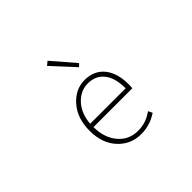

<svg xmlns="http://www.w3.org/2000/svg" viewBox="-176 -1080 1353 1353"><g transform="rotate(-45 500.0 -403.5)"><path d="M536.1 12.7Q433.6 12.7 364.3 -62Q294.9 -136.7 294.9 -261.7Q294.9 -385.7 362.8 -462.9Q430.7 -540 522.5 -540Q615.2 -540 668.5 -476.6Q721.7 -413.1 721.7 -296.9Q721.7 -273.4 719.7 -260.7H333Q333 -155.3 389.6 -87.4Q446.3 -19.5 538.1 -19.5Q617.2 -19.5 683.6 -68.4L699.2 -37.1Q673.8 -21.5 655.8 -12.7Q637.7 -3.9 605 4.4Q572.3 12.7 536.1 12.7ZM333 -293.9H686.5Q686.5 -398.4 642.6 -452.6Q598.6 -506.8 522.5 -506.8Q449.2 -506.8 395 -448.7Q340.8 -390.6 333 -293.9ZM559.6 -630.9 406.2 -796.9 434.6 -820.3 580.1 -651.4Z"/></g></svg>

Font: Gen Shin Gothic Monospace ExtraLight
Style: Regular
Weight: 200
Designer: [Source Han Sans]
Ryoko NISHIZUKA  (kana & ideographs); Paul D. Hunt (Latin, Greek & Cyrillic); Wenlong ZHANG  (bopomofo
Version: Version 1.002.20150607